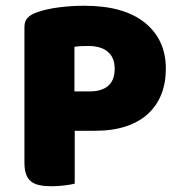

<svg xmlns="http://www.w3.org/2000/svg" viewBox="-20 -643 621 668"><path d="M292 -325Q334 -325 356.5 -344.5Q379 -364 379 -404Q379 -442 355.5 -462.5Q332 -483 287 -483Q271 -483 260.5 -482.5Q250 -482 239 -480V-325ZM240 -4Q229 -1 205.5 2Q182 5 159 5Q136 5 118.5 1.5Q101 -2 89 -11Q77 -20 71 -36Q65 -52 65 -78V-549Q65 -570 76.5 -581.5Q88 -593 108 -600Q142 -612 185.5 -617.5Q229 -623 273 -623Q411 -623 484 -564Q557 -505 557 -404Q557 -355 541.5 -315.5Q526 -276 495.5 -247.5Q465 -219 418.5 -203.5Q372 -188 311 -188H240Z"/></svg>

Font: Baloo Bhai
Style: Regular
Weight: 400
Designer: Supriya Tembe, Noopur Datye and Ek Type
Foundry: Ek Type
Version: Version 1.100;PS 1.000;hotconv 1.0.88;makeotf.lib2.5.647800;